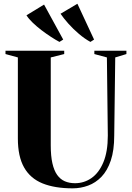

<svg xmlns="http://www.w3.org/2000/svg" viewBox="-20 -1020 718 1048"><path d="M376.5 8Q279 8 212.2 -19Q145.5 -46 111.5 -106Q77.5 -166 77.5 -264V-706.5L10 -725V-743H330.5V-725L257 -706.5V-226.5Q257 -168.5 266 -128.8Q275 -89 292.2 -65Q309.5 -41 334 -30.5Q358.5 -20 389.5 -20Q439 -20 479.5 -48.2Q520 -76.5 544.2 -134.2Q568.5 -192 568.5 -280L563.5 -706.5L495 -725V-743H670V-725L609 -706.5L603.5 -280.5Q603.5 -199.5 584.8 -144Q566 -88.5 534 -55.2Q502 -22 461.2 -7Q420.5 8 376.5 8ZM304 -791.5Q284 -802 258.2 -818.8Q232.5 -835.5 206.2 -855.5Q180 -875.5 158.2 -896.5Q136.5 -917.5 124.5 -936.5L220.5 -995L325 -804L305 -791.5ZM473 -791.5Q442 -808.5 410.8 -835Q379.5 -861.5 353.2 -891Q327 -920.5 310.5 -945L402.5 -999.5L493.5 -804L474 -791.5Z"/></svg>

Font: Merriweather 144pt ExtraBold
Style: Regular
Weight: 800
Version: Version 2.100